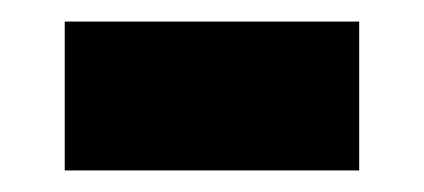

<svg xmlns="http://www.w3.org/2000/svg" viewBox="-20 -439 393 178"><path d="M313 -281H40V-419H313Z"/></svg>

Font: Tanohe Sans
Style: Bold
Weight: 700
Designer: Village Type and Design LLC & Cristiano Sobral
Foundry: Cooper Hewitt Smithsonian Design Museum
Version: Version 1.00;September 29, 2021;FontCreator 13.0.0.2655 64-b